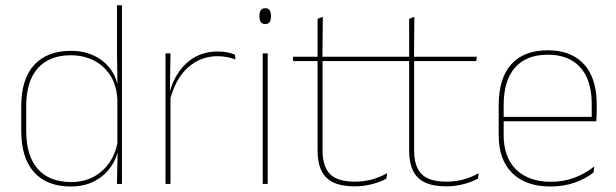

<svg xmlns="http://www.w3.org/2000/svg" viewBox="-20 -684 2290 714"><path d="M243 9.5Q154 9.5 106.5 -43.8Q59 -97 59 -197V-289.5Q59 -389.5 106.8 -442.2Q154.5 -495 244.5 -495Q294.5 -495 334.5 -474.5Q374.5 -454 397.8 -417Q421 -380 421.5 -330H427.5L416.5 -313.5Q413.5 -368.5 389.2 -405Q365 -441.5 327 -460Q289 -478.5 243.5 -478.5Q163.5 -478.5 120.5 -430.2Q77.5 -382 77.5 -289.5V-197Q77.5 -104.5 120.5 -55.8Q163.5 -7 245 -7Q291.5 -7 328 -26.5Q364.5 -46 388 -81Q411.5 -116 418.5 -162.5L427.5 -144H422Q417.5 -101.5 394.5 -66.8Q371.5 -32 333 -11.2Q294.5 9.5 243 9.5ZM415 0 417.5 -130.5 416.5 -138V-346.5L417 -356L415 -494.5V-664.5H433.5V0Z M611 -308.5 601.5 -320.5 607 -325Q623.5 -402 671.5 -447.2Q719.5 -492.5 789.5 -492.5Q810.5 -492.5 826.8 -489Q843 -485.5 854 -480.5L855.5 -462.5Q842.5 -468 825.5 -471.5Q808.5 -475 788 -475Q726.5 -475 679.2 -433.2Q632 -391.5 611 -308.5ZM595.5 0V-485.5H614L611.5 -335L614 -332.5V0Z M957 0V-485.5H975.5V0ZM966.5 -594.5Q956 -594.5 950.5 -601.2Q945 -608 945 -622V-626.5Q945 -640 950.5 -646.8Q956 -653.5 966.5 -653.5Q977 -653.5 982.2 -646.8Q987.5 -640 987.5 -626.5V-622Q987.5 -608 982.2 -601.2Q977 -594.5 966.5 -594.5Z M1299.5 9Q1251 9 1220.5 -5.2Q1190 -19.5 1175.5 -49Q1161 -78.5 1161 -123V-462.5H1179.5V-124.5Q1179.5 -65.5 1207 -37Q1234.5 -8.5 1300 -8.5Q1331 -8.5 1361.2 -16.2Q1391.5 -24 1419.5 -40L1417 -20Q1394 -7 1362.8 1Q1331.5 9 1299.5 9ZM1069.5 -457V-473H1413L1410.5 -457ZM1161 -468V-614L1180.5 -621.5L1179 -468Z M1640 9Q1591.5 9 1561 -5.2Q1530.5 -19.5 1516 -49Q1501.5 -78.5 1501.5 -123V-462.5H1520V-124.5Q1520 -65.5 1547.5 -37Q1575 -8.5 1640.5 -8.5Q1671.5 -8.5 1701.8 -16.2Q1732 -24 1760 -40L1757.5 -20Q1734.5 -7 1703.2 1Q1672 9 1640 9ZM1410 -457V-473H1753.5L1751 -457ZM1501.5 -468V-614L1521 -621.5L1519.5 -468Z M2027 9.5Q1935.5 9.5 1885 -40.2Q1834.5 -90 1834.5 -180.5V-292.5Q1834.5 -392.5 1881.2 -444.8Q1928 -497 2017 -497Q2075.5 -497 2116.2 -473.5Q2157 -450 2178 -405.2Q2199 -360.5 2199 -296.5V-279.5Q2199 -268.5 2198.8 -257.5Q2198.5 -246.5 2197.5 -233H2180.5Q2180.5 -250.5 2180.5 -266.5Q2180.5 -282.5 2180.5 -296Q2180.5 -355.5 2161.8 -396.5Q2143 -437.5 2106.5 -459Q2070 -480.5 2017 -480.5Q1937 -480.5 1895 -432.5Q1853 -384.5 1853 -292.5V-243.5V-239.5V-181Q1853 -140 1864.8 -108Q1876.5 -76 1899 -53.8Q1921.5 -31.5 1954 -19.8Q1986.5 -8 2027.5 -8Q2075 -8 2115 -22.8Q2155 -37.5 2190 -65L2187.5 -43Q2158 -19 2117 -4.8Q2076 9.5 2027 9.5ZM1843 -233V-249.5H2191V-233Z"/></svg>

Font: Anek Gujarati Medium Thin
Style: Regular
Weight: 250
Version: Version 1.003